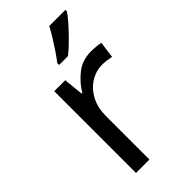

<svg xmlns="http://www.w3.org/2000/svg" viewBox="-239 -828 890 890"><g transform="rotate(-45 206.5 -383.0)"><path d="M335 -546Q350 -546 367.5 -544.5Q385 -543 398 -540L387 -459Q374 -462 358.5 -464Q343 -466 329 -466Q288 -466 252 -443.5Q216 -421 194.5 -380.5Q173 -340 173 -286V0H85V-536H157L167 -438H171Q197 -482 238 -514Q279 -546 335 -546ZM388 -756Q379 -742 362 -722Q345 -702 324.5 -680.5Q304 -659 283.5 -639.5Q263 -620 245 -606H187V-618Q202 -637 219.5 -663Q237 -689 254 -716.5Q271 -744 282 -766H388Z"/></g></svg>

Font: Noto Sans NKo Unjoined
Style: Regular
Weight: 400
Designer: Monotype Design Team
Foundry: Monotype Imaging Inc.
Version: Version 2.004